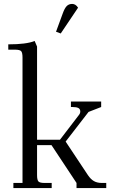

<svg xmlns="http://www.w3.org/2000/svg" viewBox="-20 -954 578 974"><path d="M22 -702.1V-729Q113.8 -729 155.8 -746.1L168 -717.8V-245.1H284.2L379.9 -370.1Q387.2 -378.9 387.2 -388.2Q387.2 -400.9 377.7 -406Q368.2 -411.1 348.1 -411.1H339.8V-439H493.2V-411.1L429.2 -386.2L313 -235.8L425.8 -65.9Q439.9 -44.9 456.3 -35.4Q472.7 -25.9 497.1 -25.9H519V0H368.2V-25.9L241.2 -217.8H168V-65.9Q168 -41 175 -33.4Q182.1 -25.9 207 -25.9H242.2V0H47.9V-25.9H94.2V-662.1Q94.2 -687 87.2 -694.6Q80.1 -702.1 55.2 -702.1ZM264.2 -793 297.9 -884.8Q307.6 -912.1 318.4 -923.1Q329.1 -934.1 346.2 -934.1Q363.8 -934.1 376 -915L288.1 -784.2Z"/></svg>

Font: Dihjauti S
Style: Regular
Weight: 400
Designer: T. Christopher White
Version: Version 3.0.0